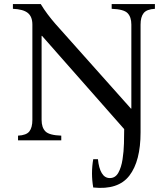

<svg xmlns="http://www.w3.org/2000/svg" viewBox="-20 -685 818 937"><path d="M525 -642V-665H736V-642Q696 -640 681 -621Q666 -602 666 -565V-39Q666 101 611.5 172Q557 243 435 230Q423 161 435 92H458Q462 135 476.5 159.5Q491 184 516 184Q543 184 557.5 158Q572 132 578 93Q584 54 585 14.5Q586 -25 586 -52V-55L185 -510H183V-100Q183 -63 201.5 -44Q220 -25 279 -23V0H68V-23Q109 -25 123.5 -44Q138 -63 138 -100V-565Q138 -604 115.5 -622Q93 -640 43 -642V-665H179Q194 -640 212 -616Q230 -592 250 -569L619 -155H621V-565Q621 -602 602.5 -621Q584 -640 525 -642Z"/></svg>

Font: Bona Nova
Style: Regular
Weight: 400
Designer: Mateusz Machalski
Foundry: Capitalics
Version: Version 4.001; ttfautohint (v1.8.3)